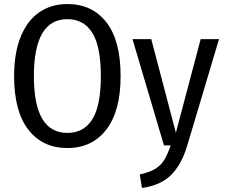

<svg xmlns="http://www.w3.org/2000/svg" viewBox="-20 -721 1115 952"><path d="M578 -344Q578 -171 507.5 -79Q437 13 314 13Q191 13 120.5 -78Q50 -169 50 -343Q50 -458 82.5 -538.5Q115 -619 174.5 -660Q234 -701 314 -701Q437 -701 507.5 -610.5Q578 -520 578 -344ZM148 -343Q148 -62 314 -62Q395 -62 437.5 -129Q480 -196 480 -344Q480 -491 437.5 -558.5Q395 -626 314 -626Q148 -626 148 -343ZM908 2Q880 95 828.5 146.5Q777 198 684 211L673 144Q720 134 748.5 117Q777 100 794 72.5Q811 45 826 0H793L637 -527H730L852 -63L975 -527H1066Z"/></svg>

Font: Fira Sans Condensed
Style: Regular
Weight: 400
Width: 3
Designer: bBox Type GmbH & Carrois Corporate GbR & Edenspiekermann AG
Foundry: bBox Type GmbH & Carrois Corporate GbR & Edenspiekermann AG
Version: Version 4.301